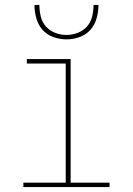

<svg xmlns="http://www.w3.org/2000/svg" viewBox="-20 -760 540 780"><path d="M75 0V-18H247V-502H89V-520H267V-18H425V0ZM250 -600Q223 -600 196.5 -609.5Q170 -619 152.5 -639Q135 -659 127.5 -686Q120 -713 120 -740H140Q140 -717 145.5 -693.5Q151 -670 166.5 -652.5Q182 -635 204.5 -626.5Q227 -618 250 -618Q273 -618 295.5 -626.5Q318 -635 333.5 -652.5Q349 -670 354.5 -693.5Q360 -717 360 -740H380Q380 -713 372.5 -686Q365 -659 347.5 -639Q330 -619 303.5 -609.5Q277 -600 250 -600Z"/></svg>

Font: Iosevka Curly Thin
Style: Regular
Weight: 100
Monospace: yes
Designer: Belleve Invis
Foundry: Belleve Invis
Version: Version 22.1.2; ttfautohint (v1.8.4)